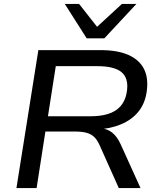

<svg xmlns="http://www.w3.org/2000/svg" viewBox="-20 -961 813 981"><path d="M64 0 176 -705H493Q579 -705 634.5 -681Q690 -657 714.5 -611Q739 -565 730 -496Q722 -434 688 -391.5Q654 -349 597.5 -325.5Q541 -302 467 -299L470 -307L490 -306Q527 -304 552.5 -284Q578 -264 596 -225L698 0H587L489 -219Q477 -246 461.5 -261Q446 -276 422.5 -282.5Q399 -289 362 -289H212L167 0ZM225 -367H442Q530 -367 575.5 -400Q621 -433 629 -499Q637 -563 600 -593Q563 -623 476 -623H265ZM423 -765 311 -941H384L476 -824L603 -941H677L513 -765Z"/></svg>

Font: Nunito Sans 10pt SemiExpanded Medium
Style: Italic
Weight: 500
Width: 6
Italic angle: -9°
Designer: Vernon Adams
Foundry: Vernon Adams
Version: Version 3.101;gftools[0.9.27]